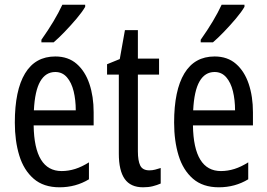

<svg xmlns="http://www.w3.org/2000/svg" viewBox="-20 -786 1135 816"><path d="M215 -546Q270 -546 306 -514.5Q342 -483 360 -429.5Q378 -376 378 -309V-253H123Q126 -59 242 -59Q271 -59 299.5 -68Q328 -77 358 -96V-24Q302 10 233 10Q165 10 123 -26.5Q81 -63 62 -125Q43 -187 43 -265Q43 -402 86.5 -474Q130 -546 215 -546ZM215 -480Q174 -480 151 -440Q128 -400 124 -317H302Q302 -361 293 -398Q284 -435 264.5 -457.5Q245 -480 215 -480ZM342 -757Q330 -736 306 -707.5Q282 -679 255.5 -651.5Q229 -624 208 -606H156V-617Q214 -699 245 -766H342Z M615 -62Q627 -62 639 -65Q651 -68 663 -72V-6Q647 1 629 5.5Q611 10 588 10Q535 10 510 -25.5Q485 -61 485 -133V-469H435V-513L489 -535L511 -658H566V-537H656V-469H566V-143Q566 -103 576 -82.5Q586 -62 615 -62Z M892 -546Q947 -546 983 -514.5Q1019 -483 1037 -429.5Q1055 -376 1055 -309V-253H800Q803 -59 919 -59Q948 -59 976.5 -68Q1005 -77 1035 -96V-24Q979 10 910 10Q842 10 800 -26.5Q758 -63 739 -125Q720 -187 720 -265Q720 -402 763.5 -474Q807 -546 892 -546ZM892 -480Q851 -480 828 -440Q805 -400 801 -317H979Q979 -361 970 -398Q961 -435 941.5 -457.5Q922 -480 892 -480ZM1019 -757Q1007 -736 983 -707.5Q959 -679 932.5 -651.5Q906 -624 885 -606H833V-617Q891 -699 922 -766H1019Z"/></svg>

Font: Noto Sans Hebrew ExtraCondensed
Style: Regular
Weight: 400
Width: 2
Designer: Monotype Design Team
Foundry: Monotype Imaging Inc.
Version: Version 2.004; ttfautohint (v1.8.4.7-5d5b)